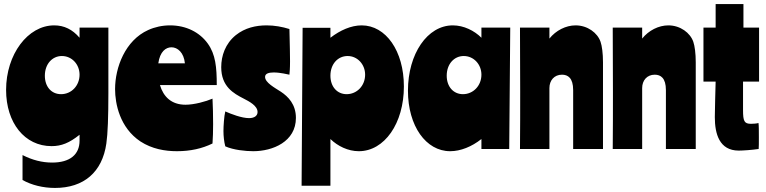

<svg xmlns="http://www.w3.org/2000/svg" viewBox="-20 -734 3774 946"><path d="M372 -41C372 28 324 67 237 67C188 67 140 55 91 30V153C136 178 192 192 251 192C393 192 484 114 504 -27C511 -75 514 -158 514 -276V-598H372V-548C337 -589 296 -609 247 -609C117 -609 10 -466 10 -291C10 -128 102 -14 234 -14C283 -14 322 -30 372 -70ZM201 -361C201 -418 237 -458 285 -458C334 -458 372 -417 372 -366C372 -312 332 -270 281 -270C233 -270 201 -307 201 -361Z M1048 -315C1048 -403 1042 -466 1004 -519C964 -575 897 -609 818 -609C780 -609 743 -601 710 -586C597 -535 547 -402 547 -295C547 -223 570 -105 672 -37C729 0 793 11 852 11C918 11 976 -2 1027 -27C1029 -55 1030 -88 1030 -122C1030 -165 1029 -210 1027 -248C995 -234 937 -218 894 -218C824 -218 785 -258 768 -315ZM825 -501C855 -501 886 -475 891 -422H760C768 -480 797 -501 825 -501Z M1142 -561C1090 -519 1070 -459 1070 -403C1070 -308 1130 -274 1181 -248C1208 -234 1249 -213 1249 -182C1249 -164 1234 -152 1207 -152C1171 -152 1119 -172 1090 -185C1084 -161 1081 -113 1081 -88C1081 -63 1084 -36 1090 -13C1130 5 1190 11 1228 11C1324 11 1438 -36 1438 -153C1438 -220 1400 -258 1364 -282C1333 -302 1286 -327 1286 -355C1286 -372 1305 -377 1329 -377C1361 -377 1400 -367 1406 -366C1407 -380 1409 -392 1409 -432C1409 -460 1408 -510 1406 -591C1371 -602 1332 -609 1294 -609C1241 -609 1187 -597 1142 -561Z M1466 181H1608V-49C1644 -14 1695 11 1748 11C1874 11 1970 -126 1970 -308C1970 -483 1881 -609 1762 -609C1710 -609 1656 -585 1608 -548V-597H1471ZM1608 -361C1608 -418 1644 -458 1693 -458C1741 -458 1779 -417 1779 -366C1779 -311 1738 -270 1688 -270C1641 -270 1608 -307 1608 -361Z M2494 -598H2352V-548C2317 -583 2265 -609 2211 -609C2086 -609 1990 -469 1990 -287C1990 -113 2079 11 2198 11C2249 11 2304 -11 2352 -49V0H2489ZM2181 -361C2181 -418 2217 -458 2265 -458C2314 -458 2352 -417 2352 -366C2352 -311 2311 -270 2261 -270C2214 -270 2181 -307 2181 -361Z M2542 -598C2542 -501 2543 -333 2543 -283C2543 -198 2543 -88 2542 0H2687V-300C2687 -338 2711 -366 2749 -366C2778 -366 2804 -350 2804 -290V0H2951V-427C2951 -471 2946 -508 2939 -528C2924 -572 2875 -609 2816 -609C2768 -609 2719 -584 2687 -544V-598Z M2999 -598C2999 -501 3000 -333 3000 -283C3000 -198 3000 -88 2999 0H3144V-300C3144 -338 3168 -366 3206 -366C3235 -366 3261 -350 3261 -290V0H3408V-427C3408 -471 3403 -508 3396 -528C3381 -572 3332 -609 3273 -609C3225 -609 3176 -584 3144 -544V-598Z M3506 -598H3446V-332H3506C3505 -293 3502 -190 3502 -157C3502 -75 3524 8 3620 8C3639 8 3685 5 3718 0C3719 -8 3719 -31 3719 -56C3719 -85 3719 -119 3717 -128C3709 -125 3689 -124 3680 -124C3647 -124 3641 -137 3641 -192V-332H3720V-598H3643V-714H3506Z"/></svg>

Font: Ranchers
Style: Regular
Weight: 400
Designer: Pablo Impallari, Brenda Gallo
Foundry: Pablo Impallari, Brenda Gallo
Version: Version 1.000